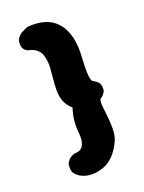

<svg xmlns="http://www.w3.org/2000/svg" viewBox="-125 -702 570 759"><g transform="rotate(-20 160.5 -323.0)"><path d="M103 -8Q103 -8 95.5 -10.5Q88 -13 78.5 -18.5Q69 -24 61.5 -33.5Q54 -43 54 -57Q53 -74 59.5 -83.5Q66 -93 74 -98Q82 -103 88 -104.5Q94 -106 94 -106Q114 -106 123.5 -117.5Q133 -129 135 -146Q137 -163 135 -177Q132 -208 135 -231Q138 -254 142 -266.5Q146 -279 146 -279Q125 -298 117.5 -319Q110 -340 110 -363.5Q110 -387 112.5 -410.5Q115 -434 116.5 -458Q118 -482 112 -505Q108 -521 100 -530Q92 -539 83 -543.5Q74 -548 68 -549.5Q62 -551 62 -551Q62 -551 55 -553.5Q48 -556 41.5 -565Q35 -574 36 -591Q37 -604 44.5 -613.5Q52 -623 62.5 -628.5Q73 -634 80.5 -637Q88 -640 88 -640Q131 -643 159.5 -634Q188 -625 206 -607Q224 -589 233.5 -566.5Q243 -544 246.5 -520.5Q250 -497 249.5 -475.5Q249 -454 248 -439Q246 -408 247 -390Q248 -372 250 -363.5Q252 -355 254.5 -352.5Q257 -350 257 -350Q257 -350 263 -347Q269 -344 276.5 -336.5Q284 -329 285 -315Q287 -302 281 -292.5Q275 -283 268 -278Q261 -273 261 -273Q257 -263 259 -242.5Q261 -222 264 -196Q267 -170 266.5 -144.5Q266 -119 258 -99Q242 -64 222 -43.5Q202 -23 181 -15Q160 -7 142.5 -5.5Q125 -4 114 -6Q103 -8 103 -8Z"/></g></svg>

Font: Sour Gummy Black
Style: Bold
Weight: 700
Version: Version 1.000